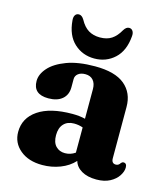

<svg xmlns="http://www.w3.org/2000/svg" viewBox="-105 -760 745 854"><g transform="rotate(15 268.0 -333.0)"><path d="M27 -103.5Q27 -167.5 82.5 -205.2Q138 -243 240.5 -243Q273.5 -243 299 -236.5V-373Q299 -399 286 -413.8Q273 -428.5 250 -428.5Q229 -428.5 216.8 -418.8Q204.5 -409 204.5 -394V-356Q204.5 -321.5 181.5 -301.8Q158.5 -282 117.5 -282Q47.5 -282 47.5 -343.5Q47.5 -374.5 73.8 -404.2Q100 -434 152.5 -453.8Q205 -473.5 283 -473.5Q375 -473.5 419.5 -436.5Q464 -399.5 464 -335V-99Q464 -75 484 -75Q497 -75 504.5 -88Q509.5 -93.5 515 -93.5Q530.5 -93.5 530.5 -73.5Q530.5 -55.5 517.5 -35.5Q504.5 -15.5 479.2 -2Q454 11.5 417 11.5Q376 11.5 349 -4.2Q322 -20 314.5 -46.5Q289 -18.5 250 -3.5Q211 11.5 168 11.5Q104.5 11.5 65.8 -20.8Q27 -53 27 -103.5ZM193.5 -133Q193.5 -99.5 209.8 -82.5Q226 -65.5 252 -65.5Q277.5 -65.5 299 -80.5V-196.5Q280 -203.5 258 -203.5Q228 -203.5 210.8 -185Q193.5 -166.5 193.5 -133ZM269 -603Q301 -603 322.5 -617Q344 -631 360.5 -660.5Q371 -678 384.5 -678Q395.5 -678 401.5 -669Q407.5 -660 406 -645Q400.5 -577 362 -541.5Q323.5 -506 269 -506Q214.5 -506 176 -541.5Q137.5 -577 132 -645Q130.5 -660 136.2 -669Q142 -678 153.5 -678Q167 -678 177.5 -660.5Q194 -630 216.2 -616.5Q238.5 -603 269 -603Z"/></g></svg>

Font: Fraunces 72pt Soft
Style: Bold
Weight: 700
Version: Version 1.000;[b76b70a41]